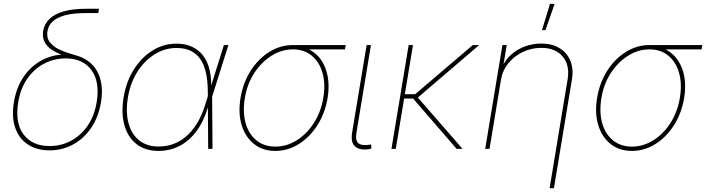

<svg xmlns="http://www.w3.org/2000/svg" viewBox="-20 -773 3667 997"><path d="M237.3 7.8Q170.9 7.8 124.8 -22.7Q78.6 -53.2 59.1 -109.4Q39.6 -165.5 52.2 -242.2Q64.9 -319.3 103 -374.8Q141.1 -430.2 197.3 -460.2Q253.4 -490.2 319.8 -490.2L369.6 -467.3Q331.1 -477.1 298.6 -489.5Q266.1 -502 243.2 -518.8Q220.2 -535.6 209.7 -558.8Q199.2 -582 204.1 -612.3Q210 -647.9 236.1 -673.8Q262.2 -699.7 309.8 -713.6Q357.4 -727.5 428.7 -727.5H494.1L490.2 -705.1H424.8Q359.9 -705.1 317.6 -693.6Q275.4 -682.1 253.4 -661.4Q231.4 -640.6 226.6 -612.3Q220.7 -578.1 238 -555.2Q255.4 -532.2 283.4 -518.3Q311.5 -504.4 339.8 -496.1Q368.2 -487.8 384.8 -482.4Q418.9 -471.2 444.8 -450.2Q470.7 -429.2 486.6 -398.9Q502.4 -368.7 507.3 -329.3Q512.2 -290 504.4 -242.2Q491.7 -165.5 453.6 -109.4Q415.5 -53.2 359.6 -22.7Q303.7 7.8 237.3 7.8ZM237.3 -14.6Q296.9 -14.6 348.1 -41.7Q399.4 -68.8 434.8 -119.9Q470.2 -170.9 481.9 -242.2Q499.5 -349.1 454.6 -409.4Q409.7 -469.7 320.3 -469.7Q260.7 -469.7 209 -442.6Q157.2 -415.5 121.8 -364.5Q86.4 -313.5 74.7 -242.2Q57.1 -135.3 102.3 -75Q147.5 -14.6 237.3 -14.6Z M803.7 10.7Q734.4 10.7 689 -24.7Q643.6 -60.1 626 -123Q608.4 -186 622.1 -268.6Q635.7 -349.6 675 -412.1Q714.4 -474.6 771.7 -510.5Q829.1 -546.4 896 -546.4Q940.9 -546.4 975.3 -531Q1009.8 -515.6 1032.7 -486.8Q1055.7 -458 1066.7 -416.7Q1077.6 -375.5 1076.7 -323.7H1082.5L1081.5 -272L1083.5 0H1061L1059.1 -299.3Q1058.6 -354.5 1049.1 -396.5Q1039.6 -438.5 1019.8 -466.8Q1000 -495.1 969.5 -509.5Q939 -523.9 896.5 -523.9Q836.4 -523.9 783.4 -491.2Q730.5 -458.5 693.8 -400.9Q657.2 -343.3 644.5 -268.6Q631.8 -192.4 647 -134.8Q662.1 -77.1 702.1 -44.7Q742.2 -12.2 803.7 -12.2Q841.3 -12.2 877 -24.2Q912.6 -36.1 944.3 -62.5Q976.1 -88.9 1002.4 -131.3Q1028.8 -173.8 1047.4 -234.9L1142.6 -539.1H1166L1080.6 -268.1L1064.9 -214.4H1059.1Q1041 -154.3 1013.7 -111.3Q986.3 -68.4 952.4 -41.3Q918.5 -14.2 880.6 -1.7Q842.8 10.7 803.7 10.7Z M1409.7 10.7Q1344.7 10.7 1299.6 -24.9Q1254.4 -60.5 1235.1 -122.8Q1215.8 -185.1 1229 -264.6Q1242.2 -344.2 1282 -406.2Q1321.8 -468.3 1378.9 -503.7Q1436 -539.1 1501 -539.1H1775.4L1771.5 -516.6H1553.2H1501Q1442.9 -516.6 1390.4 -483.9Q1337.9 -451.2 1300.8 -394.5Q1263.7 -337.9 1251.5 -264.6Q1239.3 -190.9 1255.4 -133.8Q1271.5 -76.7 1311.5 -44.2Q1351.6 -11.7 1409.7 -11.7Q1468.3 -11.7 1520.5 -44.2Q1572.8 -76.7 1609.6 -133.8Q1646.5 -190.9 1658.7 -264.6Q1670.9 -337.9 1654.5 -394.8Q1638.2 -451.7 1598.6 -484.1Q1559.1 -516.6 1501 -516.6L1500.5 -535.2Q1548.8 -535.2 1586.7 -515.4Q1624.5 -495.6 1648.9 -459.5Q1673.3 -423.3 1682.1 -373.8Q1690.9 -324.2 1681.2 -264.6Q1668 -185.1 1628.2 -122.8Q1588.4 -60.5 1531.5 -24.9Q1474.6 10.7 1409.7 10.7Z M1899.4 1Q1850.6 9.3 1825.2 -11.2Q1799.8 -31.7 1808.6 -85.4L1883.8 -539.1H1906.2L1831.1 -85.4Q1823.7 -40.5 1843.5 -27.6Q1863.3 -14.6 1901.9 -22Q1905.3 -22.9 1904.8 -22.7Q1904.3 -22.5 1907.7 -22.9L1908.2 -1Q1906.2 -1 1904.1 -0.5Q1901.9 0 1899.4 1Z M2124.5 -539.1 2035.2 0H2012.7L2102.1 -539.1ZM2468.3 -539.1 2143.6 -261.2H2064L2067.4 -283.7H2135.7L2435.1 -539.1ZM2351.1 0 2119.6 -267.6 2144.5 -272.5 2381.8 0Z M2581.5 -359.4 2522 0H2499.5L2588.9 -539.1H2611.3L2591.8 -421.9H2585.9Q2604.5 -463.9 2636.7 -491.5Q2668.9 -519 2708.7 -533Q2748.5 -546.9 2790 -546.9Q2846.2 -546.9 2885.3 -523.2Q2924.3 -499.5 2941.7 -457.5Q2959 -415.5 2949.7 -359.4L2856.4 204.1H2834L2927.2 -359.4Q2939.9 -433.6 2902.3 -479Q2864.7 -524.4 2790.5 -524.4Q2739.7 -524.4 2695.1 -503.2Q2650.4 -481.9 2619.9 -444.6Q2589.4 -407.2 2581.5 -359.4ZM2794.4 -616.7 2835.9 -752.9H2859.9L2812.5 -616.7Z M3261.2 10.7Q3196.3 10.7 3151.1 -24.9Q3106 -60.5 3086.7 -122.8Q3067.4 -185.1 3080.6 -264.6Q3093.8 -344.2 3133.5 -406.2Q3173.3 -468.3 3230.5 -503.7Q3287.6 -539.1 3352.5 -539.1H3627L3623 -516.6H3404.8H3352.5Q3294.4 -516.6 3241.9 -483.9Q3189.5 -451.2 3152.3 -394.5Q3115.2 -337.9 3103 -264.6Q3090.8 -190.9 3106.9 -133.8Q3123 -76.7 3163.1 -44.2Q3203.1 -11.7 3261.2 -11.7Q3319.8 -11.7 3372.1 -44.2Q3424.3 -76.7 3461.2 -133.8Q3498 -190.9 3510.3 -264.6Q3522.5 -337.9 3506.1 -394.8Q3489.7 -451.7 3450.2 -484.1Q3410.6 -516.6 3352.5 -516.6L3352.1 -535.2Q3400.4 -535.2 3438.2 -515.4Q3476.1 -495.6 3500.5 -459.5Q3524.9 -423.3 3533.7 -373.8Q3542.5 -324.2 3532.7 -264.6Q3519.5 -185.1 3479.7 -122.8Q3439.9 -60.5 3383.1 -24.9Q3326.2 10.7 3261.2 10.7Z"/></svg>

Font: Inter 18pt Thin
Style: Italic
Weight: 250
Italic angle: -9.3988°
Version: Version 4.001;git-66647c0bb